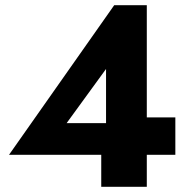

<svg xmlns="http://www.w3.org/2000/svg" viewBox="-20 -720 739 740"><path d="M14.7 -123.3H655.8V-267.5H479L462.2 -245.5H152.2ZM185 -174.3 388.7 -454.2V-171.3L370.2 -159.3V0H545.8V-700H420.2L14.7 -123.3Z"/></svg>

Font: Jost* Book
Style: Regular
Weight: 400
Version: Version 3.000